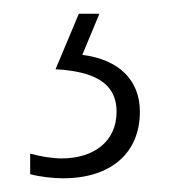

<svg xmlns="http://www.w3.org/2000/svg" viewBox="-20 -113 260 280"><path d="M184 50C184 5 155 -26 100 -33L125 -93H95L61 -12C114 -9 150 6 150 50C150 94 116 118 70 118C56 118 38 115 24 111V141C39 145 58 147 72 147C142 147 184 110 184 50Z"/></svg>

Font: Noto Sans Kannada UI ExtraCondensed ExtraLight
Style: Regular
Weight: 200
Width: 2
Designer: Jelle Bosma - Monotype Design Team
Foundry: Monotype Imaging Inc.
Version: Version 2.005